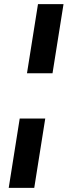

<svg xmlns="http://www.w3.org/2000/svg" viewBox="-20 -725 343 925"><path d="M110 -372 163 -705H286L233 -372ZM22 180 75 -154H198L145 180Z"/></svg>

Font: Nunito Sans 10pt
Style: Bold Italic
Weight: 700
Italic angle: -9°
Designer: Vernon Adams
Foundry: Vernon Adams
Version: Version 3.101;gftools[0.9.27]